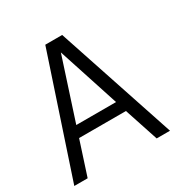

<svg xmlns="http://www.w3.org/2000/svg" viewBox="-177 -765 871 894"><g transform="rotate(-30 258.5 -318.5)"><path d="M485.8 0H414.1L354 -182.1H102.1L43 0H-28.8L183.1 -637.2H273.9ZM335 -241.2 228 -569.8 121.1 -241.2Z"/></g></svg>

Font: Anonymous Pro
Style: Regular
Weight: 400
Monospace: yes
Designer: Mark Simonson
Version: Version 1.002